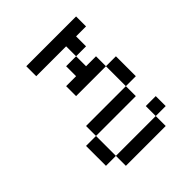

<svg xmlns="http://www.w3.org/2000/svg" viewBox="-176 -614 852 852"><g transform="rotate(-45 250.0 -187.5)"><path d="M437.5 62.5V0H375V62.5H125V125H375V62.5ZM437.5 -437.5V-500H125V-437.5H312.5V-375H250V-312.5H187.5V-250H375Q375 -250 375 -125H125V-62.5H62.5Q62.5 -62.5 62.5 62.5H125Q125 62.5 125 -62.5H375V-125H437.5Q437.5 -125 437.5 -250H375V-312.5H312.5V-375H375V-437.5Z"/></g></svg>

Font: BFUnifontExMono
Style: Regular
Weight: 500
Version: Version 15.0.06